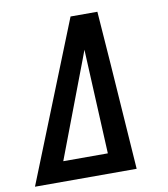

<svg xmlns="http://www.w3.org/2000/svg" viewBox="-82 -805 765 874"><g transform="rotate(-10 300.0 -367.5)"><path d="M9 0 205 -490 303 -735H427L445 -490L479 0ZM156 -92H362L343 -490Q342 -511 341 -532Q340 -553 339 -575Q331 -553 323 -532Q315 -511 307 -490Z"/></g></svg>

Font: Iosevka Slab Semibold Extended
Style: Italic
Weight: 600
Width: 7
Italic angle: -9°
Monospace: yes
Designer: Belleve Invis
Foundry: Belleve Invis
Version: Version 11.1.0; ttfautohint (v1.8.3)